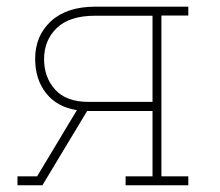

<svg xmlns="http://www.w3.org/2000/svg" viewBox="-20 -548 651 568"><path d="M31.7 0V-26.4H89.8L207.5 -222.2Q148.4 -231.4 116.2 -272.5Q84 -313.5 84 -374Q84 -442.4 130.9 -485.4Q177.7 -528.3 262.2 -528.3H537.1V-502H457.5V-26.4H537.1V0H351.6V-26.4H431.2V-219.7H237.8L105.5 0ZM241.7 -246.6H431.2V-501.5H262.2Q185.5 -501.5 147.9 -465.1Q110.4 -428.7 110.4 -373Q110.4 -319.3 143.1 -283Q175.8 -246.6 241.7 -246.6Z"/></svg>

Font: Roboto Slab Thin
Style: Regular
Weight: 100
Designer: Google
Version: Version 2.000; ttfautohint (v1.8.1.43-b0c9)